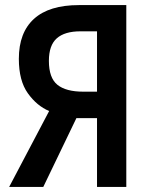

<svg xmlns="http://www.w3.org/2000/svg" viewBox="-20 -734 570 754"><path d="M16 0 173 -298Q125 -318 89.5 -367.5Q54 -417 54 -503Q54 -606 113.5 -660Q173 -714 290 -714H476V0H361V-270H280L150 0ZM307 -374H361V-611H296Q234 -611 203 -583.5Q172 -556 172 -495Q172 -428 205.5 -401Q239 -374 307 -374Z"/></svg>

Font: Noto Sans Mono Condensed SemiBold
Style: Regular
Weight: 600
Width: 3
Designer: Monotype Design Team
Foundry: Monotype Imaging Inc.
Version: Version 2.014